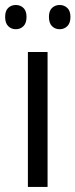

<svg xmlns="http://www.w3.org/2000/svg" viewBox="-35 -742 299 762"><path d="M153.8 0H75.7V-535.6H153.8ZM-14.6 -674.8Q-14.6 -699.2 -2.4 -710.7Q9.8 -722.2 27.8 -722.2Q45.9 -722.2 58.1 -710.4Q70.3 -698.7 70.3 -674.8Q70.3 -650.4 58.1 -638.2Q45.9 -626 27.8 -626Q9.8 -626 -2.4 -638.2Q-14.6 -650.4 -14.6 -674.8ZM159.2 -674.8Q159.2 -699.2 171.6 -710.7Q184.1 -722.2 201.7 -722.2Q219.7 -722.2 232.2 -710.4Q244.6 -698.7 244.6 -674.8Q244.6 -650.4 232.2 -638.2Q219.7 -626 201.7 -626Q183.6 -626 171.4 -638.2Q159.2 -650.4 159.2 -674.8Z"/></svg>

Font: Open Sans SemiCondensed
Style: Regular
Weight: 400
Width: 4
Designer: Monotype Design Team
Foundry: Monotype Imaging Inc.
Version: Version 3.000